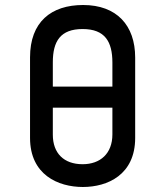

<svg xmlns="http://www.w3.org/2000/svg" viewBox="-20 -736 597 767"><path d="M520 -506C520 -635 446 -716 312 -716C184 -716 100 -648 100 -507V-185C100 -38 212 11 311 11C410 11 520 -38 520 -185ZM429 -390H191V-487C191 -572 222 -620 310 -620C399 -620 429 -570 429 -486ZM429 -199C429 -123 381 -80 310 -80C235 -80 191 -124 191 -198V-306H429Z"/></svg>

Font: Advent Pro
Style: SemiBold
Weight: 600
Designer: Andreas Kalpakidis
Foundry: Andreas Kalpakidis
Version: Version 2.002 2008